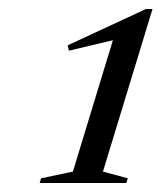

<svg xmlns="http://www.w3.org/2000/svg" viewBox="-20 -731 360 428"><path d="M142.5 -348.5 239 -665.5 268 -650 133.5 -618 131 -630 305.5 -711H320L209.5 -348.5L265 -333.5L261.5 -323H68.5L71.5 -333.5Z"/></svg>

Font: Newsreader 60pt
Style: Italic
Weight: 400
Italic angle: -17°
Designer: Hugues Gentile
Foundry: Production Type
Version: Version 1.003